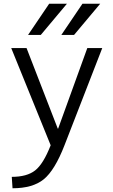

<svg xmlns="http://www.w3.org/2000/svg" viewBox="-20 -777 602 1027"><path d="M376 -590H308L421 -757H516ZM198 -590H130L243 -757H338ZM122 -520 289 -89H291L447 -520H527L325 0Q273 134 214 182Q155 230 47 230L43 169Q124 169 168 134.5Q212 100 251 0L40 -520Z"/></svg>

Font: Mplus 1p
Style: Regular
Weight: 400
Version: Version 1.061